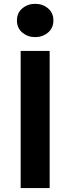

<svg xmlns="http://www.w3.org/2000/svg" viewBox="-20 -960 358 980"><path d="M85.5 0V-700H233.5V0ZM159.5 -770.5Q122 -770.5 94.2 -793.5Q66.5 -816.5 66.5 -855.5Q66.5 -894.5 94.2 -917.5Q122 -940.5 159.5 -940.5Q197.5 -940.5 225 -917.5Q252.5 -894.5 252.5 -855.5Q252.5 -817 225 -793.8Q197.5 -770.5 159.5 -770.5Z"/></svg>

Font: Geologica Roman SemiBold
Style: Regular
Weight: 600
Designer: Sindre Bremnes, Frode Helland
Foundry: Monokrom Skriftforlag AS
Version: Version 1.010;gftools[0.9.28]